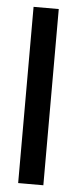

<svg xmlns="http://www.w3.org/2000/svg" viewBox="-51 -713 297 742"><g transform="rotate(5 97.5 -342.0)"><path d="M48.8 -683.6H146.5V0H48.8Z"/></g></svg>

Font: BabelStone Runic Norn
Style: Regular
Weight: 400
Designer: Andrew West
Foundry: BabelStone
Version: Version 3.002 March 14, 2022